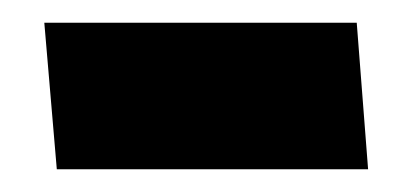

<svg xmlns="http://www.w3.org/2000/svg" viewBox="-20 -358 362 169"><path d="M304 -209H30L19 -338H294Z"/></svg>

Font: Palanquin Dark SemiBold
Style: Regular
Weight: 600
Designer: Pria Ravichandran
Version: Version 1.001